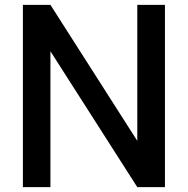

<svg xmlns="http://www.w3.org/2000/svg" viewBox="-20 -770 772 790"><path d="M74.2 0V-750H187.5L544.9 -190.4V-750H658.7V0H544.9L187.5 -559.1V0Z"/></svg>

Font: Spartan MB SemBd
Style: Regular
Weight: 600
Designer: Matt Bailey, Mirko Velimirovic
Foundry: Matt Bailey
Version: Version 1.005